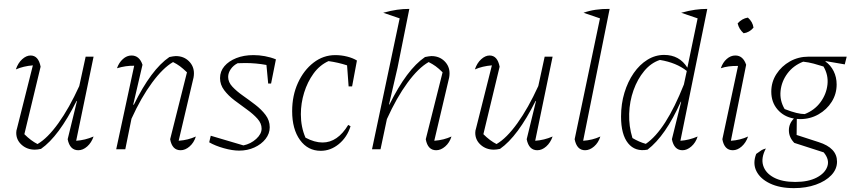

<svg xmlns="http://www.w3.org/2000/svg" viewBox="-20 -772 4417 993"><path d="M330 -52 378 -249 376 -250Q284 -66 192 -2Q174 2 160 2Q120 2 92 -23Q64 -48 64 -85Q64 -97 68 -108L150 -434Q101 -430 62 -413Q73 -446 94.5 -465.5Q116 -485 138 -485Q179 -485 190 -427L106 -78Q140 -44 174 -27Q226 -57 282 -135Q338 -213 390 -327L423 -479H464L374 -44Q420 -47 464 -66Q453 -34 431 -14.5Q409 5 385 5Q341 5 330 -52Z M581 0 674 -432Q631 -433 585 -419Q595 -448 615.5 -466.5Q636 -485 660 -485Q701 -485 717 -437L669 -231L672 -230Q762 -413 856 -477Q867 -479 874.5 -480.5Q882 -482 889 -482Q930 -482 956.5 -456Q983 -430 983 -393Q983 -387 982.5 -382Q982 -377 981 -371L904 -44Q930 -46 951.5 -51.5Q973 -57 993 -66Q983 -34 960.5 -14.5Q938 5 914 5Q870 5 860 -52L947 -398Q926 -418 910.5 -429.5Q895 -441 875 -451Q823 -421 766.5 -344.5Q710 -268 660 -158L628 0Z M1062 -36 1070 -70 1239 -20Q1277 -28 1305 -53.5Q1333 -79 1333 -107Q1333 -134 1311.5 -158Q1290 -182 1258 -205Q1226 -228 1193.5 -252.5Q1161 -277 1139.5 -305.5Q1118 -334 1118 -368Q1118 -403 1140.5 -429.5Q1163 -456 1202 -471.5Q1241 -487 1291 -487Q1320 -487 1350 -481.5Q1380 -476 1407 -465L1382 -340H1367L1358 -436Q1331 -441 1303.5 -443.5Q1276 -446 1249 -446Q1227 -446 1209 -445Q1187 -434 1173.5 -414.5Q1160 -395 1160 -374Q1160 -347 1182 -323.5Q1204 -300 1236 -277.5Q1268 -255 1300 -230.5Q1332 -206 1353.5 -177.5Q1375 -149 1375 -114Q1375 -81 1353.5 -53.5Q1332 -26 1296 -9.5Q1260 7 1217 7Q1182 7 1137.5 -5.5Q1093 -18 1062 -36Z M1639 8Q1572 8 1531.5 -48Q1491 -104 1491 -197Q1491 -278 1521 -343.5Q1551 -409 1601.5 -448Q1652 -487 1714 -487Q1745 -487 1775 -479.5Q1805 -472 1826 -459L1801 -325H1783L1775 -434Q1729 -449 1679 -456Q1633 -435 1601.5 -391.5Q1570 -348 1553 -293Q1536 -238 1536 -181Q1536 -115 1560 -60Q1607 -35 1648 -35Q1726 -35 1781 -126L1793 -119Q1775 -62 1732.5 -27Q1690 8 1639 8Z M1904 0 2047 -677 1962 -706Q2002 -717 2033 -721.5Q2064 -726 2097 -726L2036 -422L1992 -232L1994 -231Q2084 -413 2178 -477Q2189 -479 2197 -480.5Q2205 -482 2211 -482Q2252 -482 2278.5 -456Q2305 -430 2305 -393Q2305 -387 2304.5 -382Q2304 -377 2303 -371L2226 -44Q2252 -46 2273.5 -51.5Q2295 -57 2315 -66Q2305 -34 2282.5 -14.5Q2260 5 2236 5Q2192 5 2182 -52L2269 -398Q2249 -418 2233 -429.5Q2217 -441 2197 -451Q2144 -421 2087.5 -344Q2031 -267 1981 -156L1948 0Z M2704 -52 2752 -249 2750 -250Q2658 -66 2566 -2Q2548 2 2534 2Q2494 2 2466 -23Q2438 -48 2438 -85Q2438 -97 2442 -108L2524 -434Q2475 -430 2436 -413Q2447 -446 2468.5 -465.5Q2490 -485 2512 -485Q2553 -485 2564 -427L2480 -78Q2514 -44 2548 -27Q2600 -57 2656 -135Q2712 -213 2764 -327L2797 -479H2838L2748 -44Q2794 -47 2838 -66Q2827 -34 2805 -14.5Q2783 5 2759 5Q2715 5 2704 -52Z M3085 -66Q3075 -34 3052.5 -14.5Q3030 5 3006 5Q2963 5 2952 -52L3083 -677L2998 -706Q3056 -727 3133 -726L2996 -44Q3044 -47 3085 -66Z M3617 -752H3618V-751ZM3329 2Q3265 14 3228.5 -31Q3192 -76 3192 -169Q3192 -235 3209.5 -292.5Q3227 -350 3257.5 -394Q3288 -438 3328.5 -463Q3369 -488 3415 -488Q3494 -488 3535 -422L3588 -677L3503 -706Q3543 -717 3574.5 -721.5Q3606 -726 3638 -726L3499 -44Q3544 -47 3588 -66Q3578 -34 3555.5 -14.5Q3533 5 3510 5Q3466 5 3455 -52L3503 -246H3501Q3422 -69 3329 2ZM3251 -58Q3268 -48 3285 -40.5Q3302 -33 3320 -28Q3423 -98 3517 -335L3532 -405Q3478 -448 3393 -462Q3347 -447 3312 -405Q3277 -363 3256.5 -305.5Q3236 -248 3234 -183.5Q3232 -119 3251 -58Z M3849 -66Q3838 -34 3816 -14.5Q3794 5 3770 5Q3726 5 3716 -52L3797 -431Q3745 -432 3708 -419Q3718 -449 3738.5 -467Q3759 -485 3783 -485Q3823 -485 3839 -437L3760 -44Q3808 -47 3849 -66ZM3848 -681Q3873 -659 3877 -629Q3856 -604 3826 -600Q3802 -621 3795 -651Q3817 -676 3848 -681Z M4118 -156Q4109 -156 4101 -157L4100 -74L4214 -37Q4309 -7 4309 64Q4309 103 4279.5 134Q4250 165 4199.5 183Q4149 201 4086 201Q4013 201 3962.5 177Q3912 153 3892 113Q3872 73 3891 24Q3912 9 3919 4.5Q3926 0 3941 -4Q3915 45 3927 84Q3939 123 3982 146Q4025 169 4093 169Q4160 169 4203.5 146.5Q4247 124 4259 88.5Q4271 53 4240 16L4088 -33Q4060 -62 4060 -98Q4060 -133 4086 -159Q4034 -168 4001.5 -205.5Q3969 -243 3969 -298Q3969 -348 3995.5 -389Q4022 -430 4065.5 -454.5Q4109 -479 4162 -479H4359L4349 -439L4250 -456L4249 -454Q4276 -435 4291.5 -404Q4307 -373 4307 -335Q4307 -286 4281.5 -245.5Q4256 -205 4213 -180.5Q4170 -156 4118 -156ZM4142 -182Q4193 -202 4223.5 -243.5Q4254 -285 4259.5 -334.5Q4265 -384 4239 -428Q4214 -436 4188 -443Q4162 -450 4134 -453Q4083 -433 4052.5 -392Q4022 -351 4017 -301.5Q4012 -252 4038 -208Q4074 -194 4099 -188Q4124 -182 4142 -182Z"/></svg>

Font: Piazzolla ExtraLight
Style: Italic
Weight: 200
Italic angle: -11.3°
Designer: Juan Pablo del Peral
Foundry: Huerta Tipografica
Version: Version 1.330